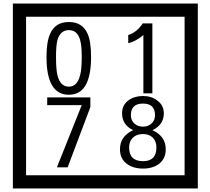

<svg xmlns="http://www.w3.org/2000/svg" viewBox="-20 -980 1195 1090"><path d="M1103 90H53V-960H1103ZM1028 15V-885H128V15ZM497 -656Q497 -442 371 -442Q244 -442 244 -656Q244 -744 265 -789Q294 -855 371 -855Q448 -855 477 -789Q497 -745 497 -656ZM444 -656Q444 -723 435 -752Q420 -809 371 -809Q322 -809 306 -752Q298 -723 298 -656Q298 -587 306 -553Q322 -488 371 -488Q419 -488 435 -554Q444 -587 444 -656ZM845 -450H794V-781Q748 -743 708 -735V-781Q759 -798 790 -847H845ZM493 -372 364 -30H303L444 -383H248V-427H493ZM921 -132Q921 -79 882 -49Q846 -23 792 -23Q737 -23 701 -49Q661 -79 661 -132Q661 -207 736 -241Q673 -271 673 -337Q673 -384 710 -411Q744 -435 792 -435Q839 -435 872 -410Q910 -383 910 -337Q910 -271 845 -241Q921 -207 921 -132ZM860 -326Q860 -392 792 -392Q723 -392 723 -326Q723 -297 742.5 -279Q762 -261 792 -261Q821 -261 840.5 -279Q860 -297 860 -326ZM868 -143Q868 -178 847.5 -198.5Q827 -219 792 -219Q756 -219 734.5 -198.5Q713 -178 713 -143Q713 -65 792 -65Q868 -65 868 -143Z"/></svg>

Font: Unicode BMP Fallback SIL
Style: Regular
Weight: 400
Foundry: NRSI, SIL International
Version: Version 5.1 Based on Unicode 5.1